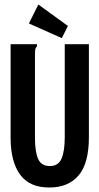

<svg xmlns="http://www.w3.org/2000/svg" viewBox="-20 -819 440 851"><path d="M200 12Q112 13 69.5 -44.5Q27 -102 27 -209V-623H144V-614Q138 -608 136.5 -601Q135 -594 135 -577V-208Q135 -146 149 -114.5Q163 -83 201 -83Q239 -83 253 -116.5Q267 -150 267 -211V-623H374V-212Q374 -94 328 -41Q282 12 200 12ZM254 -650 108 -715 150 -799 281 -704Z"/></svg>

Font: Inconsolata Condensed ExtraBold
Style: Regular
Weight: 800
Width: 3
Monospace: yes
Designer: Raph Levien, Cyreal, Brenton Simpson
Foundry: Raph Levien, Cyreal, Google
Version: Version 3.001; ttfautohint (v1.8.2.53-6de2)